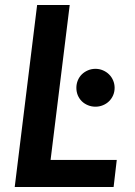

<svg xmlns="http://www.w3.org/2000/svg" viewBox="-20 -743 535 763"><path d="M38.5 0ZM181 -107.5 257 -723H127.5L38.5 0H431.5L444 -107.5ZM283.5 -394C283.5 -383.3 285.4 -373.4 289.2 -364.2C293.1 -355.1 298.4 -347.2 305.2 -340.5C312.1 -333.8 320.2 -328.6 329.5 -324.8C338.8 -320.9 348.8 -319 359.5 -319C369.8 -319 379.7 -320.9 389 -324.8C398.3 -328.6 406.4 -333.8 413.2 -340.5C420.1 -347.2 425.5 -355.1 429.5 -364.2C433.5 -373.4 435.5 -383.3 435.5 -394C435.5 -404.3 433.5 -414.2 429.5 -423.5C425.5 -432.8 420.1 -440.8 413.2 -447.5C406.4 -454.2 398.3 -459.5 389 -463.5C379.7 -467.5 369.8 -469.5 359.5 -469.5C348.8 -469.5 338.8 -467.5 329.5 -463.5C320.2 -459.5 312.1 -454.2 305.2 -447.5C298.4 -440.8 293.1 -432.8 289.2 -423.5C285.4 -414.2 283.5 -404.3 283.5 -394Z"/></svg>

Font: Lato
Style: Bold Italic
Weight: 700
Italic angle: -7°
Designer: Lukasz Dziedzic
Foundry: tyPoland Lukasz Dziedzic
Version: Version 2.007; 2014-02-27